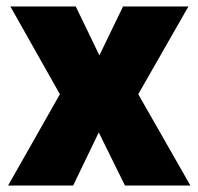

<svg xmlns="http://www.w3.org/2000/svg" viewBox="-20 -573 613 593"><path d="M165 -282 12 -553H214L287 -402L360 -553H562L407 -282L568 0H366L285 -164L206 0H5Z"/></svg>

Font: Noto Sans Lao UI SemCond Blk
Style: Regular
Weight: 900
Width: 4
Designer: Monotype Design Team
Foundry: Monotype Imaging Inc.
Version: Version 2.000; ttfautohint (v1.8.4.7-5d5b)